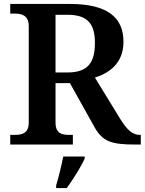

<svg xmlns="http://www.w3.org/2000/svg" viewBox="-20 -734 735 975"><path d="M32 0H350V-49H333C294 -49 262 -56 262 -112V-312H335L459 -90C501 -14 547 0 669 0H695V-49H690C652 -49 625 -75 590 -131L462 -340C535 -363 607 -413 607 -522C607 -646 525 -714 334 -714H32V-665H54C89 -665 126 -657 126 -601V-112C126 -56 91 -49 54 -49H32ZM323 -366H262V-659H321C420 -659 462 -619 462 -516C462 -416 426 -366 323 -366ZM265 208V221H319C350 178 392 113 410 71V61H301C293 106 277 167 265 208Z"/></svg>

Font: Noto Serif Ethiopic SemiBold
Style: Regular
Weight: 600
Designer: Monotype Design Team
Foundry: Monotype Imaging Inc.
Version: Version 2.102